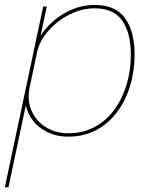

<svg xmlns="http://www.w3.org/2000/svg" viewBox="-20 -558 650 796"><path d="M0 218.5 159 -531H174L15 218.5ZM263 8.5Q210 8.5 169.5 -13.8Q129 -36 106.2 -73.2Q83.5 -110.5 83.5 -155.5Q83.5 -168 85.5 -180.8Q87.5 -193.5 88 -195H102.5Q102 -192.5 100.5 -181Q99 -169.5 99 -158Q99 -116 120 -81.2Q141 -46.5 178.2 -26Q215.5 -5.5 263 -5.5Q324.5 -5.5 372.8 -31.8Q421 -58 454.2 -103.5Q487.5 -149 505 -207.8Q522.5 -266.5 522.5 -331.5Q522.5 -421 487 -472.2Q451.5 -523.5 373 -523.5Q319 -523.5 267.8 -497.5Q216.5 -471.5 179.8 -429.2Q143 -387 132.5 -337.5H118.5Q130 -390.5 167.5 -436Q205 -481.5 259 -509.5Q313 -537.5 373 -537.5Q458.5 -537.5 498.2 -482.8Q538 -428 538 -332Q538 -263 519.2 -201.5Q500.5 -140 465 -92.8Q429.5 -45.5 378.5 -18.5Q327.5 8.5 263 8.5Z"/></svg>

Font: Epilogue Thin
Style: Italic
Weight: 250
Italic angle: -12°
Designer: Tyler Finck
Foundry: Etcetera Type Co
Version: Version 2.112